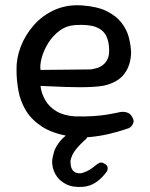

<svg xmlns="http://www.w3.org/2000/svg" viewBox="-20 -518 581 744"><path d="M249 10Q183 -1 142.5 -27.5Q102 -54 80.5 -89.5Q59 -125 51.5 -166Q44 -207 44 -247Q43 -292 60.5 -337.5Q78 -383 111.5 -421Q145 -459 192.5 -480Q240 -501 298 -497Q357 -493 394 -474.5Q431 -456 451.5 -429Q472 -402 479.5 -372Q487 -342 488 -315Q487 -265 461.5 -231.5Q436 -198 382 -186Q366 -183 341.5 -181.5Q317 -180 289.5 -180Q262 -180 235.5 -181Q209 -182 186.5 -183Q164 -184 150.5 -184.5Q137 -185 137 -185Q140 -157 155 -130.5Q170 -104 198.5 -87Q227 -70 270 -67Q307 -66 339 -68Q371 -70 395.5 -74Q420 -78 433 -81Q446 -84 446 -84Q446 -84 451.5 -84.5Q457 -85 464.5 -84Q472 -83 480 -78.5Q488 -74 493 -63Q499 -53 497.5 -45.5Q496 -38 492 -32.5Q488 -27 484.5 -24.5Q481 -22 481 -22Q481 -22 460 -15Q439 -8 404.5 0.5Q370 9 329 13Q288 17 249 10ZM301 206Q261 209 234.5 195Q208 181 195 157.5Q182 134 182 108Q183 91 189.5 70Q196 49 215 26.5Q234 4 271 -15Q271 -15 279 -18Q287 -21 297 -21.5Q307 -22 314 -14Q321 -9 322 -2.5Q323 4 320.5 9Q318 14 316 17Q314 20 314 20Q289 42 273 62.5Q257 83 253 106Q253 122 257 133Q261 144 271 149.5Q281 155 296 153Q317 147 331.5 137Q346 127 358 117Q358 117 366 113Q374 109 386 117Q395 122 396.5 128.5Q398 135 396.5 140Q395 145 395 145Q376 172 352.5 188Q329 204 301 206ZM137 -247 333 -249Q333 -249 340 -250.5Q347 -252 357.5 -255Q368 -258 378.5 -266Q389 -274 396 -287.5Q403 -301 403 -322Q403 -357 391 -380Q379 -403 351 -413.5Q323 -424 273 -421Q238 -419 211.5 -399.5Q185 -380 167.5 -352Q150 -324 142 -295.5Q134 -267 137 -247Z"/></svg>

Font: Sour Gummy
Style: Regular
Weight: 400
Designer: Stefie Justprince
Foundry: Eifetstype
Version: Version 1.000